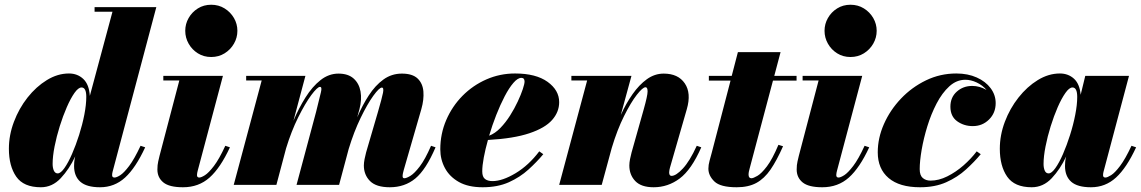

<svg xmlns="http://www.w3.org/2000/svg" viewBox="-20 -780 4813 810"><path d="M592.5 -158.5Q552.5 -72 507.8 -31Q463 10 402 10Q345.5 10 319 -13.2Q292.5 -36.5 292.5 -79.5Q292.5 -96 295 -110L297.5 -120.5Q272.5 -67 236.5 -28.5Q200.5 10 152.5 10Q79.5 10 48.5 -34.8Q17.5 -79.5 17.5 -152.5Q17.5 -210 38.8 -266.2Q60 -322.5 96.2 -368.5Q132.5 -414.5 177.8 -442.2Q223 -470 271 -470Q307 -470 331.5 -446.8Q356 -423.5 359 -375.5L454.5 -730.5H379V-750H639.5L455 -55.5Q453 -48 453 -41Q453 -31 463 -31Q472 -31 487.5 -41Q503 -51 524.8 -79.8Q546.5 -108.5 573 -165ZM344 -371.5Q344 -411 324 -411Q310.5 -411 294.2 -388Q278 -365 261.8 -327.8Q245.5 -290.5 232 -247.2Q218.5 -204 210.2 -162Q202 -120 202 -88.5Q202 -72 207.2 -60.2Q212.5 -48.5 223.5 -48.5Q236 -48.5 252 -71.2Q268 -94 284 -130.8Q300 -167.5 313.8 -210.8Q327.5 -254 335.8 -296.2Q344 -338.5 344 -371.5Z M761.5 -650Q761.5 -679 775.8 -704Q790 -729 814.8 -744.5Q839.5 -760 871 -760Q902.5 -760 927.5 -744.5Q952.5 -729 967 -704Q981.5 -679 981.5 -650Q981.5 -621 967 -595.8Q952.5 -570.5 927.5 -555Q902.5 -539.5 871 -539.5Q839.5 -539.5 814.8 -555Q790 -570.5 775.8 -595.8Q761.5 -621 761.5 -650ZM950 -158.5Q910 -72 864.2 -31Q818.5 10 752 10Q694 10 669 -10.5Q644 -31 644 -65Q644 -84 647.5 -99Q651 -114 653 -122.5L736.5 -440.5H669V-460H920.5L814 -59.5Q813 -55.5 812 -50.8Q811 -46 811 -41.5Q811 -31 820.5 -31Q829 -31 844.8 -41Q860.5 -51 882.5 -79.8Q904.5 -108.5 930.5 -165Z M1410.5 0H1231L1313.5 -308Q1328 -367.5 1333.8 -390.5Q1339.5 -413.5 1330 -413.5Q1319 -413.5 1293.2 -378.8Q1267.5 -344 1238.2 -285.2Q1209 -226.5 1187 -154.5L1146 0H966L1084 -440.5H1018.5V-460H1268.5L1218 -270.5Q1240.5 -324 1269 -369.2Q1297.5 -414.5 1332.2 -442Q1367 -469.5 1408 -469.5Q1448.5 -469.5 1471.8 -448.8Q1495 -428 1501 -394Q1507 -360 1496.5 -319.5L1487 -285Q1508.5 -335.5 1535.8 -377.5Q1563 -419.5 1597.5 -444.5Q1632 -469.5 1675.5 -469.5Q1720 -469.5 1741.8 -448.8Q1763.5 -428 1766.2 -394Q1769 -360 1757.5 -319.5L1683.5 -63.5Q1681.5 -57 1680 -49.5Q1678.5 -42 1678.5 -36.5Q1678.5 -28 1686 -28Q1694.5 -28 1711.5 -38.2Q1728.5 -48.5 1751 -78Q1773.5 -107.5 1798.5 -165L1817.5 -158.5Q1777 -64 1732.2 -27Q1687.5 10 1624.5 10Q1567 10 1541 -16.2Q1515 -42.5 1515 -82Q1515 -93 1518 -108.8Q1521 -124.5 1524.5 -137L1574.5 -308Q1591.5 -366.5 1595.8 -388.5Q1600 -410.5 1591 -410.5Q1580 -410.5 1555 -376Q1530 -341.5 1501.5 -282.8Q1473 -224 1451 -151.5Z M2014.5 -57Q2014.5 -34 2026 -25Q2037.5 -16 2057.5 -16Q2099.5 -16 2155 -49.2Q2210.5 -82.5 2255 -141.5L2272 -129.5Q2245 -97 2209.5 -64.8Q2174 -32.5 2126.8 -11.2Q2079.5 10 2016 10Q1955.5 10 1916 -12.2Q1876.5 -34.5 1857 -71Q1837.5 -107.5 1837.5 -150Q1837.5 -215.5 1862.5 -273.5Q1887.5 -331.5 1931.2 -375.8Q1975 -420 2032 -445Q2089 -470 2153 -470Q2241 -470 2290 -434.8Q2339 -399.5 2339 -349Q2339 -307.5 2309.2 -273.8Q2279.5 -240 2213.2 -217.8Q2147 -195.5 2038.5 -189.5Q2027.5 -150.5 2021 -115.8Q2014.5 -81 2014.5 -57ZM2179.5 -451.5Q2164 -451.5 2145.8 -430.2Q2127.5 -409 2109 -373.5Q2090.5 -338 2073.5 -294.8Q2056.5 -251.5 2043.5 -207.5Q2068.5 -217 2091 -240.2Q2113.5 -263.5 2132 -292.8Q2150.5 -322 2164.2 -351.5Q2178 -381 2185.5 -403.8Q2193 -426.5 2193 -436Q2193 -451.5 2179.5 -451.5Z M2457 -440.5H2390.5V-460H2644L2599 -295Q2621 -343.5 2648.8 -383Q2676.5 -422.5 2709.2 -446Q2742 -469.5 2780 -469.5Q2841 -469.5 2869 -428.2Q2897 -387 2877.5 -319.5L2806.5 -73Q2805.5 -69.5 2804.2 -63.2Q2803 -57 2803 -53Q2803 -38 2813 -38Q2832 -38 2861 -69.2Q2890 -100.5 2919.5 -165L2938.5 -158.5Q2897 -64 2847.5 -27Q2798 10 2737.5 10Q2685 10 2660 -16.2Q2635 -42.5 2635 -82Q2635 -93.5 2638 -109Q2641 -124.5 2644.5 -137L2695.5 -318Q2712 -376.5 2712 -394.2Q2712 -412 2703.5 -412Q2691.5 -412 2666.5 -380Q2641.5 -348 2612.8 -290.5Q2584 -233 2561 -156.5L2518.5 0H2339Z M3283.5 -163Q3257 -103 3230.8 -64.8Q3204.5 -26.5 3170.8 -8.2Q3137 10 3088 10Q3019 10 2993.8 -14.5Q2968.5 -39 2968.5 -68.5Q2968.5 -84 2973.5 -102Q2978.5 -120 2982.5 -135L3062 -440H2970.5V-460H3067L3093 -560H3273L3246.5 -460H3340.5V-440H3241L3142.5 -69Q3141 -63.5 3139.5 -56.8Q3138 -50 3138 -43.5Q3138 -28 3150 -28Q3158 -28 3175.2 -38Q3192.5 -48 3215.5 -78.2Q3238.5 -108.5 3264 -169Z M3458.5 -650Q3458.5 -679 3472.8 -704Q3487 -729 3511.8 -744.5Q3536.5 -760 3568 -760Q3599.5 -760 3624.5 -744.5Q3649.5 -729 3664 -704Q3678.5 -679 3678.5 -650Q3678.5 -621 3664 -595.8Q3649.5 -570.5 3624.5 -555Q3599.5 -539.5 3568 -539.5Q3536.5 -539.5 3511.8 -555Q3487 -570.5 3472.8 -595.8Q3458.5 -621 3458.5 -650ZM3647 -158.5Q3607 -72 3561.2 -31Q3515.5 10 3449 10Q3391 10 3366 -10.5Q3341 -31 3341 -65Q3341 -84 3344.5 -99Q3348 -114 3350 -122.5L3433.5 -440.5H3366V-460H3617.5L3511 -59.5Q3510 -55.5 3509 -50.8Q3508 -46 3508 -41.5Q3508 -31 3517.5 -31Q3526 -31 3541.8 -41Q3557.5 -51 3579.5 -79.8Q3601.5 -108.5 3627.5 -165Z M4117.5 -129.5Q4090.5 -97 4055 -64.8Q4019.5 -32.5 3972 -11.2Q3924.5 10 3861.5 10Q3774.5 10 3728.8 -29Q3683 -68 3683 -137.5Q3683 -197.5 3709 -256.5Q3735 -315.5 3780.8 -363.8Q3826.5 -412 3886.5 -441Q3946.5 -470 4014.5 -470Q4063 -470 4100.5 -453.2Q4138 -436.5 4159.2 -408Q4180.5 -379.5 4180.5 -345Q4180.5 -303.5 4152.5 -275.8Q4124.5 -248 4084 -248Q4046.5 -248 4018 -268.5Q3989.5 -289 3989.5 -330Q3989.5 -369.5 4016.5 -393.5Q4043.5 -417.5 4081.5 -417.5Q4113 -417.5 4142 -400.5Q4125 -420.5 4100.5 -432Q4076 -443.5 4052.5 -443.5Q4015.5 -443.5 3985 -415.8Q3954.5 -388 3931.2 -343.2Q3908 -298.5 3892.2 -247.2Q3876.5 -196 3868.2 -148Q3860 -100 3860 -66.5Q3860 -40 3873 -29Q3886 -18 3905.5 -18Q3940.5 -18 3976.5 -36Q4012.5 -54 4044.8 -82.2Q4077 -110.5 4100.5 -141.5Z M4773 -158.5Q4733 -72 4688.2 -31Q4643.5 10 4582.5 10Q4525.5 10 4499.2 -13.2Q4473 -36.5 4473 -79.5Q4473 -90 4473.8 -97.5Q4474.5 -105 4475.5 -110L4478 -120Q4453 -66.5 4417 -28.2Q4381 10 4332.5 10Q4260 10 4229 -34.8Q4198 -79.5 4198 -152.5Q4198 -210 4219.2 -266.2Q4240.5 -322.5 4276.8 -368.5Q4313 -414.5 4358.2 -442.2Q4403.5 -470 4451.5 -470Q4486.5 -470 4510.8 -448Q4535 -426 4539 -380L4558.5 -460H4743L4635.5 -55.5Q4633.5 -48 4633.5 -41Q4633.5 -31 4643.5 -31Q4651.5 -31 4667.5 -41Q4683.5 -51 4705.2 -79.8Q4727 -108.5 4753.5 -165ZM4524.5 -371Q4524.5 -411 4504.5 -411Q4491 -411 4474.8 -388Q4458.5 -365 4442.2 -327.8Q4426 -290.5 4412.5 -247.2Q4399 -204 4390.8 -162Q4382.5 -120 4382.5 -88.5Q4382.5 -72 4387.5 -60.2Q4392.5 -48.5 4404 -48.5Q4416.5 -48.5 4432.5 -71Q4448.5 -93.5 4464.5 -130.2Q4480.5 -167 4494.2 -210.2Q4508 -253.5 4516.2 -295.8Q4524.5 -338 4524.5 -371Z"/></svg>

Font: Bodoni* 11pt Fatface
Style: Italic
Weight: 900
Italic angle: -13°
Version: Version 2.3